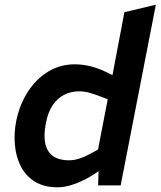

<svg xmlns="http://www.w3.org/2000/svg" viewBox="-20 -790 684 818"><path d="M226 8Q167 8 128 -16.5Q89 -41 68.5 -81.5Q48 -122 43.5 -172.5Q39 -223 49 -274Q63 -343 98 -398Q133 -453 184.5 -484.5Q236 -516 299 -516Q331 -516 364.5 -508Q398 -500 437 -481L489 -455L451 -427L510 -738L644 -770L494 0H398L401 -93L390 -114L439 -367L400 -382Q384 -388 362 -394.5Q340 -401 317 -401Q283 -401 254 -386.5Q225 -372 204.5 -342Q184 -312 175 -263Q165 -211 173.5 -176Q182 -141 207.5 -124Q233 -107 273 -107Q294 -107 315.5 -113.5Q337 -120 357 -131L404 -156L413 -69L370 -41Q334 -19 296 -5.5Q258 8 226 8Z"/></svg>

Font: REM Medium
Style: Italic
Weight: 500
Italic angle: -11°
Designer: Octavio Pardo
Foundry: Ashler Design
Version: Version 1.005;gftools[0.9.28]